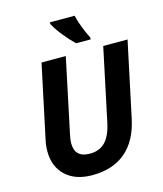

<svg xmlns="http://www.w3.org/2000/svg" viewBox="-134 -1030 969 1139"><g transform="rotate(-15 350.0 -460.5)"><path d="M700.2 -713.9 602.1 -252Q574.2 -122.1 495.6 -56.2Q417 9.8 291 9.8Q187.5 9.8 128.2 -45.7Q68.8 -101.1 68.8 -195.8Q68.8 -231 76.2 -263.2L171.9 -713.9H320.8L226.1 -265.1Q217.8 -229 217.8 -204.1Q217.8 -117.2 310.1 -117.2Q370.1 -117.2 405.3 -154.5Q440.4 -191.9 456.1 -266.1L550.8 -713.9ZM489.3 -771H399.4Q364.7 -804.7 331.8 -845.9Q298.8 -887.2 281.2 -920.9V-931.2H433.1Q450.7 -858.9 489.3 -783.2Z"/></g></svg>

Font: CAA NEO Sans
Style: Bold Italic
Weight: 700
Italic angle: -12°
Version: Version 1.10